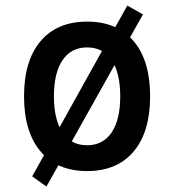

<svg xmlns="http://www.w3.org/2000/svg" viewBox="-20 -605 626 690"><path d="M147 65.4 95.7 28.8 437.5 -585 493.7 -553.2ZM293 9.8Q185.5 9.8 126 -60.5Q66.4 -130.9 66.4 -258.8Q66.4 -387.2 126 -457.3Q185.5 -527.3 293 -527.3Q400.9 -527.3 460.2 -457.3Q519.5 -387.2 519.5 -258.8Q519.5 -130.9 460.2 -60.5Q400.9 9.8 293 9.8ZM293 -83Q350.1 -83 381.1 -128.9Q412.1 -174.8 412.1 -258.8Q412.1 -343.3 381.1 -388.9Q350.1 -434.6 293 -434.6Q235.8 -434.6 204.8 -388.9Q173.8 -343.3 173.8 -258.8Q173.8 -174.8 204.8 -128.9Q235.8 -83 293 -83Z"/></svg>

Font: Cascadia Code
Style: Regular
Weight: 400
Monospace: yes
Designer: Aaron Bell
Foundry: Saja Typeworks
Version: Version 2106.017